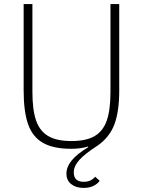

<svg xmlns="http://www.w3.org/2000/svg" viewBox="-20 -718 701 942"><path d="M306 134Q306 101 331.5 69.5Q357 38 413 4L411 1Q377 12 329 12Q242 12 191 -17Q140 -46 118 -108Q96 -170 96 -275V-698H139V-267Q139 -179 157 -127Q175 -75 216.5 -50.5Q258 -26 330 -26Q403 -26 444.5 -50.5Q486 -75 504 -127Q522 -179 522 -267V-698H565V-275Q565 -170 541 -107Q517 -44 458 -3Q397 36 369.5 66.5Q342 97 342 128Q342 174 391 174Q426 174 447 149L469 169Q459 184 438.5 194Q418 204 390 204Q353 204 329.5 185.5Q306 167 306 134Z"/></svg>

Font: Anuphan ExtraLight
Style: Regular
Weight: 200
Designer: Cadson Demak
Version: Version 3.001